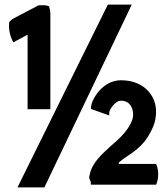

<svg xmlns="http://www.w3.org/2000/svg" viewBox="-20 -769 732 835"><path d="M506 -420C424 -420 376 -333 376 -302V-295L455 -267V-280C455 -289 479 -331 506 -331C546 -331 559 -298 559 -271C559 -234 524 -185 465 -137C424 -99 379 -61 370 -8C368 -3 366 7 372 15C372 15 372 18 375 22V34H659C671 9 671 -31 659 -56H496C496 -58 497 -62 500 -65C531 -92 585 -114 623 -174C641 -203 654 -231 657 -260C670 -345 611 -420 506 -420ZM100 -294H199V-710C199 -722 196 -733 193 -742C184 -745 175 -747 162 -746H148L41 -690C33 -686 26 -680 20 -673C16 -639 26 -605 38 -585L100 -618ZM173 46 553 -749H449L56 46Z"/></svg>

Font: Bluebird
Style: SfBdNrw
Weight: 700
Designer: Jasper
Foundry: Cannot Into Space Fonts
Version: Version 0.98